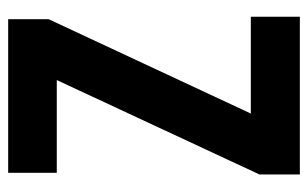

<svg xmlns="http://www.w3.org/2000/svg" viewBox="-162 -592 754 470"><g transform="rotate(-90 215.0 -357.0)"><path d="M23 -99 254 -595H27V-714H403V-615L172 -120H409V0H23Z"/></g></svg>

Font: Noto Sans Georgian Bold Cond
Style: Regular
Weight: 700
Width: 3
Designer: Monotype Design team
Foundry: Monotype Imaging Inc.
Version: Version 1.000